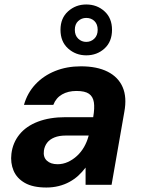

<svg xmlns="http://www.w3.org/2000/svg" viewBox="-20 -825 631 857"><path d="M187 12Q127 12 91 -8.5Q55 -29 40.5 -63.5Q26 -98 31 -139Q37 -188 67 -225Q97 -262 149.5 -282Q202 -302 273 -302H396Q403 -343 399 -368.5Q395 -394 377 -406.5Q359 -419 321 -419Q284 -419 257 -403.5Q230 -388 218 -357H87Q102 -410 138 -448.5Q174 -487 226 -508Q278 -529 341 -529Q413 -529 460.5 -505Q508 -481 527.5 -436Q547 -391 535 -326L478 0H362V-77Q347 -57 329.5 -41Q312 -25 290 -13Q268 -1 242 5.5Q216 12 187 12ZM237 -92Q261 -92 283 -102Q305 -112 323.5 -129Q342 -146 355 -168.5Q368 -191 375 -217L376 -220H274Q244 -220 223 -211.5Q202 -203 190.5 -188Q179 -173 176 -153Q172 -124 189 -108Q206 -92 237 -92ZM365 -578Q318 -578 284 -608.5Q250 -639 250 -692Q250 -744 284 -774.5Q318 -805 365 -805Q413 -805 446.5 -774.5Q480 -744 480 -692Q480 -639 446.5 -608.5Q413 -578 365 -578ZM365 -638Q386 -638 401 -652.5Q416 -667 416 -692Q416 -717 401.5 -731Q387 -745 365 -745Q344 -745 329 -731Q314 -717 314 -692Q314 -667 329 -652.5Q344 -638 365 -638Z"/></svg>

Font: DM Sans 11pt
Style: Bold Italic
Weight: 700
Italic angle: -10°
Version: Version 4.004;gftools[0.9.30]